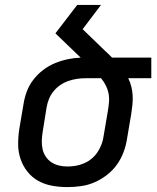

<svg xmlns="http://www.w3.org/2000/svg" viewBox="-20 -755 640 783"><path d="M255 8Q223 8 192.5 2.5Q162 -3 136 -17.5Q110 -32 91.5 -55.5Q73 -79 63.5 -107.5Q54 -136 54 -167.5Q54 -199 59 -231L76 -331Q80 -357 89.5 -382.5Q99 -408 116.5 -430.5Q134 -453 156.5 -470Q179 -487 204.5 -497.5Q230 -508 256.5 -513.5Q283 -519 309 -520L206 -619L295 -735H392L317 -636L406 -550Q414 -543 421.5 -535.5Q429 -528 437 -520H597V-436H503Q511 -420 515.5 -402Q520 -384 521 -365.5Q522 -347 520 -327.5Q518 -308 515 -289L498 -189Q494 -162 484 -135Q474 -108 457 -84Q440 -60 416 -41.5Q392 -23 365.5 -11.5Q339 0 310.5 4Q282 8 255 8ZM255 -76Q272 -76 289.5 -79Q307 -82 324 -89.5Q341 -97 355 -109Q369 -121 379 -136.5Q389 -152 395 -169Q401 -186 403 -203L420 -303Q423 -321 424.5 -339.5Q426 -358 422.5 -375Q419 -392 411 -407.5Q403 -423 392 -436H330Q312 -436 294.5 -433.5Q277 -431 259.5 -425Q242 -419 226.5 -408.5Q211 -398 199 -383.5Q187 -369 180 -352Q173 -335 170 -317L154 -217Q151 -199 150.5 -181.5Q150 -164 153.5 -147.5Q157 -131 166.5 -116.5Q176 -102 190 -93Q204 -84 220.5 -80Q237 -76 255 -76Z"/></svg>

Font: Iosevka Medium Extended
Style: Italic
Weight: 500
Width: 7
Italic angle: -9°
Monospace: yes
Designer: Belleve Invis
Foundry: Belleve Invis
Version: Version 32.5.0; ttfautohint (v1.8.4)